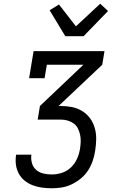

<svg xmlns="http://www.w3.org/2000/svg" viewBox="-20 -1009 640 1029"><path d="M258 0Q231 0 205 -3.5Q179 -7 155.5 -16Q132 -25 112.5 -40.5Q93 -56 81 -78Q69 -100 65.5 -125.5Q62 -151 66 -178L67 -180H149L148 -179Q145 -156 151.5 -134Q158 -112 174.5 -98Q191 -84 213 -79Q235 -74 258 -74Q285 -74 312.5 -83Q340 -92 361 -112.5Q382 -133 393.5 -159.5Q405 -186 409 -213Q412 -232 412.5 -251Q413 -270 409 -288Q405 -306 397 -321.5Q389 -337 374.5 -347.5Q360 -358 342.5 -363Q325 -368 306 -368H182L194 -441L427 -662H231L219 -590H136L160 -735H540L528 -662L294 -441H305Q337 -441 366.5 -435Q396 -429 421 -413.5Q446 -398 463 -374.5Q480 -351 488 -322.5Q496 -294 495.5 -263Q495 -232 490 -201Q486 -174 477 -147.5Q468 -121 452.5 -96.5Q437 -72 414 -53Q391 -34 365 -21.5Q339 -9 312 -4.5Q285 0 258 0ZM330 -815 246 -954 296 -985 387 -868 517 -989 559 -950 428 -815Z"/></svg>

Font: Iosevka Plex Etoile
Style: Italic
Weight: 400
Italic angle: -9°
Designer: Belleve Invis
Foundry: Belleve Invis
Version: Version 25.1.1; ttfautohint (v1.8.4)